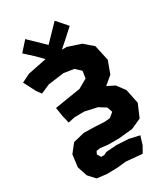

<svg xmlns="http://www.w3.org/2000/svg" viewBox="-254 -976 1092 1254"><g transform="rotate(-30 291.5 -349.0)"><path d="M84 -790 151.4 -728.5 197.3 -681.6 55.7 -653.3 -6.8 -622.1 39.1 -533.2 64.5 -498 133.8 -528.3 252.9 -543.9 328.1 -532.2 368.2 -495.1 360.4 -441.4 292 -402.3 182.6 -384.8 96.7 -371.1 108.4 -298.8 121.1 -247.1 170.9 -257.8 245.1 -258.8 336.9 -238.3 388.7 -206.1 402.3 -166 368.2 -137.7 327.1 -133.8 256.8 -137.7 172.9 -139.6 87.9 -119.1 38.1 -55.7 26.4 36.1 50.8 110.4 96.7 160.2 170.9 168.9 251 167 316.4 160.2 437.5 170.9 464.8 123 484.4 58.6 406.2 41 317.4 36.1 237.3 42 217.8 52.7H192.4L175.8 25.4L186.5 3.9L215.8 0L270.5 6.8H354.5L459 -3.9L535.2 -38.1L576.2 -133.8L553.7 -242.2L508.8 -302.7L452.1 -331.1L512.7 -381.8L546.9 -474.6L521.5 -591.8L456.1 -648.4L356.4 -681.6H320.3L376 -730.5L442.4 -791L374 -869.1L260.7 -752L147.5 -861.3Z"/></g></svg>

Font: MaokenAssortedSans-TC
Style: Regular
Weight: 500
Version: Version 0.83